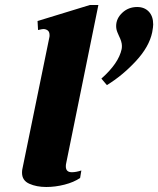

<svg xmlns="http://www.w3.org/2000/svg" viewBox="-20 -737 632 767"><path d="M68 -47Q68 -55 69 -60L177 -587Q178 -590 178 -596Q178 -610 170.5 -615.5Q163 -621 153 -621Q149 -621 132 -617L130 -653L339 -717H373L244 -83Q243 -79 243 -72Q243 -49 267 -49Q284 -49 305 -56L300 -26Q275 -9 238 0.5Q201 10 165 10Q126 10 97 -3Q68 -16 68 -47ZM385 -423Q454 -484 466 -541Q467 -546 467 -554Q467 -570 455 -594Q454 -596 449 -608Q444 -620 444 -633Q444 -663 468.5 -686Q493 -709 528 -709Q557 -709 574.5 -690.5Q592 -672 592 -639Q592 -630 588 -608Q576 -550 522.5 -492.5Q469 -435 407 -397Z"/></svg>

Font: Taviraj
Style: Bold Italic
Weight: 700
Italic angle: -12°
Designer: Katatrad Team
Foundry: CadsonDemak
Version: Version 1.001